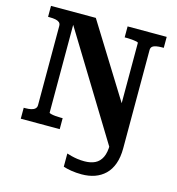

<svg xmlns="http://www.w3.org/2000/svg" viewBox="-132 -823 1074 1167"><g transform="rotate(15 404.5 -239.5)"><path d="M692 12Q692 69 677 110.5Q662 152 634.5 178.5Q607 205 570 218Q533 231 488 231Q453 231 422.5 226Q392 221 372 214V131Q384 135 401.5 139.5Q419 144 439.5 147Q460 150 484 150Q523 150 550.5 136.5Q578 123 593 92.5Q608 62 608 11V-64L641 80L183 -668L204 -667V-81Q204 -78 215.5 -75Q227 -72 243.5 -70.5Q260 -69 276 -69H289V0H44V-69H54Q75 -69 90.5 -72.5Q106 -76 115 -84.5Q124 -93 124 -107V-605Q124 -620 115 -627.5Q106 -635 90.5 -638Q75 -641 54 -641H44V-710H326L664 -166L612 -122V-629Q612 -633 600.5 -635.5Q589 -638 572.5 -639.5Q556 -641 540 -641H526V-710H772V-641H761Q741 -641 725 -638Q709 -635 700.5 -627.5Q692 -620 692 -605Z"/></g></svg>

Font: Roboto Serif SemiBold
Style: Regular
Weight: 600
Designer: Greg Gazdowicz
Foundry: Commercial Type
Version: Version 1.008